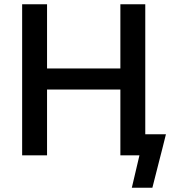

<svg xmlns="http://www.w3.org/2000/svg" viewBox="-20 -733 820 906"><path d="M84.5 0V-713H202V-410H548V-713H665.5V-99.5H763Q755 -67 746.8 -34.5Q738.5 -2 730.5 29Q722.5 59.5 714.8 90.8Q707 122 699 153H602L638 0H548V-310.5H202V0Z"/></svg>

Font: Commissioner Medium
Style: Regular
Weight: 500
Designer: Kostas Bartsokas
Foundry: Kostas Bartsokas
Version: Version 1.000; ttfautohint (v1.8.3)